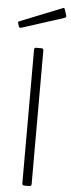

<svg xmlns="http://www.w3.org/2000/svg" viewBox="-73 -999 382 1030"><g transform="rotate(5 117.5 -484.0)"><path d="M138 -13Q138 -6 135.5 -3Q133 0 125 0H100Q88 0 88 -11V-731Q88 -742 98 -742H128Q138 -742 138 -731ZM233 -963 244 -928Q247 -919 236 -915L9 -842Q4 -841 1.5 -842Q-1 -843 -4 -848L-9 -864Q-12 -873 -6 -875L224 -967Q230 -969 233 -963Z"/></g></svg>

Font: Libre Franklin Thin ExtraLight
Style: Regular
Weight: 250
Version: Version 3.000